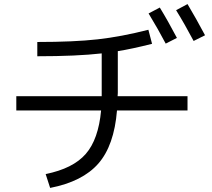

<svg xmlns="http://www.w3.org/2000/svg" viewBox="-20 -869 1040 942"><path d="M163 -663Q343 -663 459 -676Q575 -689 708 -723L726 -654Q627 -629 558 -618V-413Q558 -410 557.5 -404.5Q557 -399 557 -397H900V-327H554Q540 -155 462.5 -66.5Q385 22 226 53L204 -15Q338 -42 400.5 -113.5Q463 -185 476 -327H60V-397H479V-413V-607Q356 -593 163 -593ZM709 -803 764 -832Q805 -765 848 -683L793 -655Q757 -724 709 -803ZM844 -819 900 -849Q940 -782 986 -696L930 -668Q886 -751 844 -819Z"/></svg>

Font: M PLUS 1p
Style: Regular
Weight: 400
Version: Version 1.062